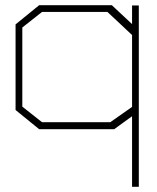

<svg xmlns="http://www.w3.org/2000/svg" viewBox="-20 -498 605 740"><path d="M489 222V-50L420 0H131L40 -74V-404L131 -478H411L489 -405V-477H515V222ZM489 -363 394 -452H142L66 -392V-87L142 -27H405L489 -86Z"/></svg>

Font: Turret Road ExtraLight
Style: Regular
Weight: 275
Designer: Noponies
Foundry: Noponies
Version: Version 1.001; ttfautohint (v1.8)